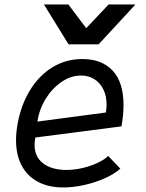

<svg xmlns="http://www.w3.org/2000/svg" viewBox="-20 -818 640 844"><path d="M50.5 -202Q50.5 -237.5 58 -277Q73 -357.5 111.8 -421.2Q150.5 -485 209.8 -521.8Q269 -558.5 342.5 -558.5Q427.5 -558.5 475.2 -507.5Q523 -456.5 523 -355.5Q523 -313.5 514 -262.5L135.5 -213.5Q132 -197.5 132 -181.5Q132 -128.5 169.8 -99.8Q207.5 -71 272 -71Q308 -71 344.5 -79.8Q381 -88.5 410.5 -102.8Q440 -117 455.5 -132.5L509 -76.5Q481 -52 438.2 -33.2Q395.5 -14.5 348 -4.2Q300.5 6 258.5 6Q194 6 147.2 -18.5Q100.5 -43 75.5 -89.8Q50.5 -136.5 50.5 -202ZM448.5 -359Q448.5 -396.5 434.2 -425.2Q420 -454 394.5 -470Q369 -486 336 -486Q291.5 -486 250 -457.5Q208.5 -429 180.2 -382.5Q152 -336 144.5 -283.5L445.5 -323.5Q448.5 -342.5 448.5 -359ZM173 -798.5H280.5L359 -694L457.5 -798.5H575.5L413.5 -623H281.5Z"/></svg>

Font: JuliaMono Italic
Style: Regular
Weight: 400
Italic angle: -9°
Monospace: yes
Designer: cormullion
Foundry: corm
Version: Version 0.049; ttfautohint (v1.8.4)